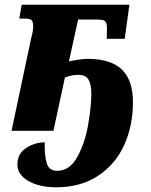

<svg xmlns="http://www.w3.org/2000/svg" viewBox="-20 -556 643 816"><path d="M54 144Q54 97 91 73Q128 49 170 49Q169 107 179 138.5Q189 170 223 170Q276 170 308.5 111Q341 52 354.5 -25Q368 -102 368 -159Q368 -198 356 -218Q344 -238 313 -238Q287 -238 256 -227L207 0H29L113 -396Q121 -425 121 -443Q121 -464 114 -470.5Q107 -477 86 -477H62L72 -536H530L510 -391H434V-414Q436 -444 432.5 -455.5Q429 -467 419.5 -470Q410 -473 386 -473H312L273 -295Q323 -306 355 -306Q453 -305 499 -259.5Q545 -214 545 -122Q545 -22 508 60Q471 142 397 191Q323 240 218 240Q147 240 100.5 213Q54 186 54 144Z"/></svg>

Font: Noto Serif NarrowBlack
Style: Italic
Weight: 900
Width: 4
Italic angle: -12°
Designer: Monotype Design Team
Foundry: Monotype Imaging Inc.
Version: Version 1.001